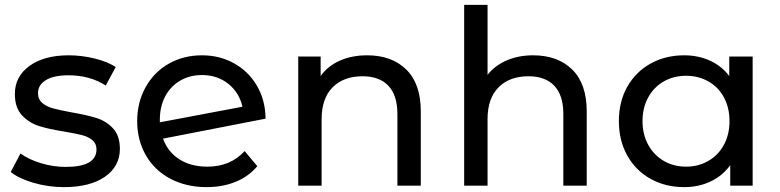

<svg xmlns="http://www.w3.org/2000/svg" viewBox="-20 -762 3200 788"><path d="M24 -56 64 -132Q99 -107 149 -92Q199 -77 250 -77Q376 -77 376 -149Q376 -173 359 -187Q342 -201 316.5 -207.5Q291 -214 244 -222Q180 -232 139.5 -245Q99 -258 70 -289Q41 -320 41 -376Q41 -448 101 -491.5Q161 -535 262 -535Q315 -535 368 -522Q421 -509 455 -487L414 -411Q349 -453 261 -453Q200 -453 168 -433Q136 -413 136 -380Q136 -354 154 -339Q172 -324 198.5 -317Q225 -310 273 -301Q337 -290 376.5 -277.5Q416 -265 444 -235Q472 -205 472 -151Q472 -79 410.5 -36.5Q349 6 243 6Q178 6 118 -11.5Q58 -29 24 -56Z M984 -142 1036 -80Q1001 -38 947.5 -16Q894 6 828 6Q744 6 679 -28.5Q614 -63 578.5 -125Q543 -187 543 -265Q543 -342 577.5 -404Q612 -466 672.5 -500.5Q733 -535 809 -535Q881 -535 940 -502.5Q999 -470 1034 -411Q1069 -352 1070 -275L649 -193Q669 -138 716.5 -108Q764 -78 831 -78Q926 -78 984 -142ZM636 -270V-260L975 -324Q962 -382 917 -418Q872 -454 809 -454Q759 -454 719.5 -431Q680 -408 658 -366.5Q636 -325 636 -270Z M1707 -305V0H1611V-294Q1611 -371 1574 -410Q1537 -449 1468 -449Q1390 -449 1345 -403.5Q1300 -358 1300 -273V0H1204V-530H1296V-450Q1325 -491 1374.5 -513Q1424 -535 1487 -535Q1588 -535 1647.5 -476.5Q1707 -418 1707 -305Z M2388 -305V0H2292V-294Q2292 -371 2255 -410Q2218 -449 2149 -449Q2071 -449 2026 -403.5Q1981 -358 1981 -273V0H1885V-742H1981V-455Q2011 -493 2059.5 -514Q2108 -535 2168 -535Q2269 -535 2328.5 -476.5Q2388 -418 2388 -305Z M3069 -530V0H2977V-84Q2945 -40 2896 -17Q2847 6 2788 6Q2711 6 2650 -28Q2589 -62 2554.5 -123.5Q2520 -185 2520 -265Q2520 -345 2554.5 -406Q2589 -467 2650 -501Q2711 -535 2788 -535Q2845 -535 2893 -513.5Q2941 -492 2973 -450V-530ZM2974 -265Q2974 -320 2951 -362.5Q2928 -405 2887 -428Q2846 -451 2796 -451Q2745 -451 2704.5 -428Q2664 -405 2640.5 -362.5Q2617 -320 2617 -265Q2617 -210 2640.5 -167.5Q2664 -125 2704.5 -101.5Q2745 -78 2796 -78Q2846 -78 2887 -101.5Q2928 -125 2951 -167.5Q2974 -210 2974 -265Z"/></svg>

Font: Montserrat Alternates Medium
Style: Regular
Weight: 500
Designer: Julieta Ulanovsky
Foundry: Julieta Ulanovsky
Version: Version 7.200